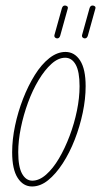

<svg xmlns="http://www.w3.org/2000/svg" viewBox="-20 -670 366 695"><path d="M96 5Q64 5 44 -26Q24 -57 24 -119Q24 -165 34.5 -215Q45 -265 63.5 -312.5Q82 -360 106 -398.5Q130 -437 158.5 -459.5Q187 -482 217 -482Q250 -482 270 -451Q290 -420 290 -358Q290 -312 279.5 -262Q269 -212 250.5 -164.5Q232 -117 207 -78.5Q182 -40 154 -17.5Q126 5 96 5ZM97 -16Q122 -16 147 -38Q172 -60 193.5 -96.5Q215 -133 232 -178Q249 -223 258.5 -269.5Q268 -316 268 -358Q268 -411 254 -436Q240 -461 216 -461Q191 -461 166.5 -439Q142 -417 120 -380.5Q98 -344 81.5 -299Q65 -254 55.5 -207.5Q46 -161 46 -119Q46 -66 60 -41Q74 -16 97 -16ZM187 -531Q183 -531 179.5 -534Q176 -537 177 -543L204 -640Q207 -650 215 -650Q220 -650 223.5 -647Q227 -644 225 -638L198 -541Q195 -531 187 -531ZM287 -531Q283 -531 279.5 -534Q276 -537 277 -543L304 -640Q307 -650 315 -650Q320 -650 323.5 -647Q327 -644 325 -638L298 -541Q295 -531 287 -531Z"/></svg>

Font: Zen Loop
Style: Italic
Weight: 400
Italic angle: -15°
Designer: Yoshimichi Ohira
Foundry: A-1 Corp ZenFonts
Version: Version 1.000; ttfautohint (v1.8.3)